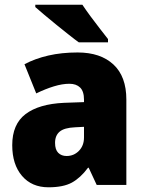

<svg xmlns="http://www.w3.org/2000/svg" viewBox="-20 -786 616 816"><path d="M310 -563Q407 -563 462 -512Q517 -461 517 -363V0H391L357 -73H354Q322 -30 285.5 -10Q249 10 186 10Q115 10 73.5 -38.5Q32 -87 32 -169Q32 -258 88.5 -301Q145 -344 252 -349L337 -352V-362Q337 -398 320.5 -414Q304 -430 275 -430Q245 -430 209 -419Q173 -408 134 -389L84 -513Q129 -537 185.5 -550Q242 -563 310 -563ZM299 -245Q253 -243 233.5 -226.5Q214 -210 214 -179Q214 -150 227.5 -136.5Q241 -123 263 -123Q294 -123 315.5 -145Q337 -167 337 -202V-247ZM330 -766Q344 -745 364.5 -717Q385 -689 405.5 -663Q426 -637 439 -620V-606H315Q298 -618 273 -638Q248 -658 220.5 -680Q193 -702 169 -722.5Q145 -743 130 -756V-766Z"/></svg>

Font: Noto Sans Malayalam SemiCondensed Black
Style: Regular
Weight: 900
Width: 4
Designer: Jelle Bosma - Monotype Design Team
Foundry: Monotype Imaging Inc.
Version: Version 2.104; ttfautohint (v1.8.4.7-5d5b)